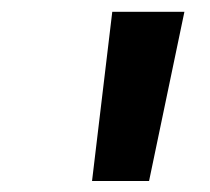

<svg xmlns="http://www.w3.org/2000/svg" viewBox="-20 -748 366 334"><path d="M140.1 -433.1 175.3 -727.5H300.8L239.3 -433.1Z"/></svg>

Font: Inter SemiBold
Style: Italic
Weight: 600
Italic angle: -9.3988°
Designer: Rasmus Andersson
Foundry: rsms
Version: Version 4.001;git-66647c0bb